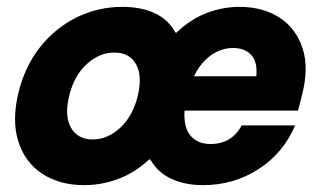

<svg xmlns="http://www.w3.org/2000/svg" viewBox="-20 -530 932 560"><path d="M225.8 10Q154.2 10 103.8 -22.9Q53.3 -55.8 33.8 -116.3Q14.2 -176.7 33.3 -257.5Q51.7 -335 96.2 -391.7Q140.8 -448.3 203.3 -479.2Q265.8 -510 337.5 -510Q390 -510 430 -492.1Q470 -474.2 491.7 -435H495Q535.8 -474.2 582.9 -492.1Q630 -510 678.3 -510Q746.7 -510 795 -478.8Q843.3 -447.5 862.5 -389.2Q881.7 -330.8 860 -249.2L849.2 -207.5H518.3Q515 -159.2 535.4 -134.6Q555.8 -110 594.2 -110Q655.8 -110 685 -164.2H840.8Q805.8 -82.5 733.3 -36.2Q660.8 10 572.5 10Q520 10 480 -8.3Q440 -26.7 418.3 -65H415Q374.2 -26.7 325.4 -8.3Q276.7 10 225.8 10ZM545.8 -307.5H727.5Q731.7 -349.2 712.9 -369.6Q694.2 -390 660 -390Q625.8 -390 595.8 -369.2Q565.8 -348.3 545.8 -307.5ZM250 -123.3Q294.2 -123.3 330.8 -157.5Q367.5 -191.7 381.7 -250Q395.8 -309.2 376.7 -342.9Q357.5 -376.7 313.3 -376.7Q270 -376.7 232.9 -342.9Q195.8 -309.2 181.7 -250Q167.5 -191.7 187.1 -157.5Q206.7 -123.3 250 -123.3Z"/></svg>

Font: Funnel Sans ExtraBold
Style: Italic
Weight: 800
Italic angle: -14.036°
Version: Version 1.000; Beta; Release 5; Build 24; ttfautohint (v1.8.